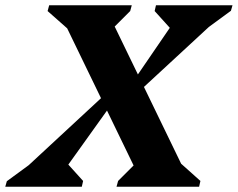

<svg xmlns="http://www.w3.org/2000/svg" viewBox="-59 -710 904 730"><path d="M384 0 390 -22 467 -99 476 -25 166 -665 208 -592 122 -668 128 -690H442L436 -668L359 -591L350 -665L660 -25L618 -98L703 -22L698 0ZM-39 0 -33 -21 102 -120 -7 -29 347 -357H396L167 -37L173 -115L257 -22L252 0ZM401 -333 620 -653 613 -575 529 -668 534 -690H825L819 -669L684 -570L793 -661L438 -333Z"/></svg>

Font: Platypi Light
Style: Bold Italic
Weight: 700
Italic angle: -13°
Version: Version 1.200